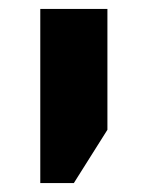

<svg xmlns="http://www.w3.org/2000/svg" viewBox="-20 -622 325 429"><path d="M70 -213V-602H220V-332L145 -213Z"/></svg>

Font: Noto Sans Hebrew
Style: Bold
Weight: 700
Designer: Monotype Design Team
Foundry: Monotype Imaging Inc.
Version: Version 2.003